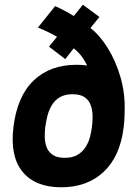

<svg xmlns="http://www.w3.org/2000/svg" viewBox="-20 -785 562 815"><path d="M37 -245Q53 -377 123 -443.5Q193 -510 304 -510Q328 -510 350 -507Q335 -537 319.5 -554.5Q304 -572 293 -580L257 -534L188 -587L222 -629Q177 -654 141 -668L214 -759Q257 -740 293 -717L332 -765L402 -713L364 -666Q401 -638 435.5 -584Q470 -530 491 -459Q512 -388 509 -309Q509 -279 505 -245Q490 -121 420 -55.5Q350 10 240 10Q130 10 76 -55.5Q22 -121 37 -245ZM255 -115Q289 -115 310.5 -128.5Q332 -142 344.5 -162.5Q357 -183 362.5 -205.5Q368 -228 370 -245Q373 -266 373 -290Q373 -314 366 -336Q359 -358 340.5 -371.5Q322 -385 288 -385Q254 -385 232.5 -371.5Q211 -358 198.5 -336Q186 -314 180.5 -290Q175 -266 172 -245Q170 -228 170 -205.5Q170 -183 177 -162.5Q184 -142 202.5 -128.5Q221 -115 255 -115Z"/></svg>

Font: Haskoy ExtraBold
Style: Italic
Weight: 800
Designer: Ertekin Erdin
Foundry: Ertekin Erdin
Version: Version 2.000; ttfautohint (v1.8.4.7-5d5b)